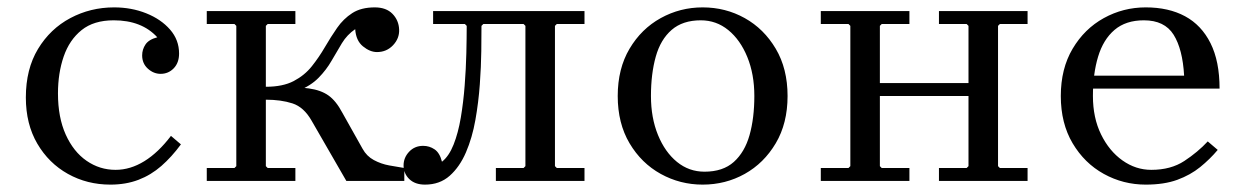

<svg xmlns="http://www.w3.org/2000/svg" viewBox="-20 -490 3363 520"><path d="M279 10Q216 10 164 -19Q112 -48 81 -101Q50 -154 50 -226Q50 -303 83 -357.5Q116 -412 170.5 -441Q225 -470 289 -470Q336 -470 376 -454Q416 -438 440.5 -410Q465 -382 465 -345Q465 -320 450.5 -305Q436 -290 415 -290Q396 -290 380.5 -304Q365 -318 365 -340Q365 -356 374 -369.5Q383 -383 406 -389Q385 -412 355.5 -423.5Q326 -435 288 -435Q234 -435 201 -408.5Q168 -382 152.5 -337Q137 -292 137 -237Q137 -172 158 -125.5Q179 -79 214.5 -54.5Q250 -30 293 -30Q333 -30 371 -53.5Q409 -77 443 -122L470 -99Q445 -65 417 -40.5Q389 -16 355 -3Q321 10 279 10Z M700 -40 705 -35H780V0H540V-35H615L620 -40V-420L615 -425H540V-460H780V-425H705L700 -420ZM918 0 824 -163Q803 -200 772 -210Q741 -220 700 -220V-255H730Q784 -255 816.5 -250.5Q849 -246 869.5 -231.5Q890 -217 907 -185L962 -87Q973 -67 992.5 -56.5Q1012 -46 1034 -42Q1056 -38 1075 -35V0ZM995 -470Q1026 -470 1043 -452.5Q1060 -435 1061 -410Q1062 -386 1044.5 -367.5Q1027 -349 1001 -349Q982 -349 963 -364.5Q944 -380 942 -411Q920 -396 906 -373Q892 -350 878 -325.5Q864 -301 843 -279.5Q822 -258 788.5 -244.5Q755 -231 700 -231V-255Q746 -255 775.5 -270.5Q805 -286 824.5 -310.5Q844 -335 860 -362.5Q876 -390 893 -414.5Q910 -439 934 -454.5Q958 -470 995 -470Z M1488 -425 1483 -420V-40L1488 -35H1563V0H1323V-35H1398L1403 -40V-420L1398 -425H1289L1284 -420Q1284 -393 1283.5 -351.5Q1283 -310 1279.5 -261.5Q1276 -213 1267.5 -165Q1259 -117 1242 -77.5Q1225 -38 1198 -14Q1171 10 1131 10Q1104 10 1088.5 -5Q1073 -20 1073 -42Q1073 -63 1088 -79Q1103 -95 1126 -95Q1143 -95 1157 -85.5Q1171 -76 1177 -52Q1196 -67 1208.5 -98.5Q1221 -130 1228 -171.5Q1235 -213 1238.5 -258.5Q1242 -304 1243 -346Q1244 -388 1244 -420L1239 -425H1153V-460H1563V-425Z M1883 -470Q1945 -470 1997 -441Q2049 -412 2081 -358Q2113 -304 2113 -230Q2113 -156 2081 -102Q2049 -48 1997 -19Q1945 10 1883 10Q1822 10 1769.5 -19Q1717 -48 1685 -102Q1653 -156 1653 -230Q1653 -304 1685 -358Q1717 -412 1769.5 -441Q1822 -470 1883 -470ZM1888 -25Q1938 -25 1967.5 -51.5Q1997 -78 2010 -124Q2023 -170 2023 -230Q2023 -289 2004 -335.5Q1985 -382 1952.5 -408.5Q1920 -435 1878 -435Q1829 -435 1799 -409Q1769 -383 1756 -336.5Q1743 -290 1743 -230Q1743 -171 1762 -124.5Q1781 -78 1813.5 -51.5Q1846 -25 1888 -25Z M2523 0V-35H2598L2603 -40V-420L2598 -425H2523V-460H2763V-425H2688L2683 -420V-40L2688 -35H2763V0ZM2203 0V-35H2278L2283 -40V-420L2278 -425H2203V-460H2443V-425H2368L2363 -420V-40L2368 -35H2443V0ZM2323 -230V-265H2651V-230Z M3083 10Q3022 10 2969.5 -19Q2917 -48 2885 -102Q2853 -156 2853 -230Q2853 -304 2885 -358Q2917 -412 2969.5 -441Q3022 -470 3083 -470Q3145 -470 3189.5 -446Q3234 -422 3258.5 -373Q3283 -324 3283 -250H2933V-285H3187Q3183 -357 3158.5 -396Q3134 -435 3078 -435Q3029 -435 2998.5 -409Q2968 -383 2954 -336.5Q2940 -290 2940 -230Q2940 -171 2962 -126Q2984 -81 3020 -55.5Q3056 -30 3098 -30Q3151 -30 3187.5 -54Q3224 -78 3251 -107L3278 -84Q3257 -59 3230.5 -37.5Q3204 -16 3168.5 -3Q3133 10 3083 10Z"/></svg>

Font: Brygada 1918
Style: Regular
Weight: 400
Designer: Mateusz Machalski | Borys Kosmynka | Przemek Hoffer
Foundry: NIEPODLEGLA 2018
Version: Version 3.006